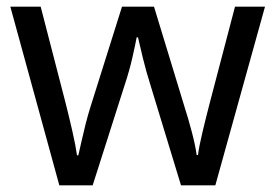

<svg xmlns="http://www.w3.org/2000/svg" viewBox="-20 -557 826 576"><path d="M431 -303Q418 -344 408.5 -383.5Q399 -423 394 -445H390Q386 -423 377 -383.5Q368 -344 354 -302L258 -1H158L11 -537H102L176 -251Q187 -208 197 -164Q207 -120 211 -91H215Q219 -108 224.5 -133Q230 -158 237 -185.5Q244 -213 251 -235L346 -537H442L534 -235Q545 -201 555.5 -161Q566 -121 570 -92H574Q577 -117 587.5 -161Q598 -205 610 -251L685 -537H775L626 -1H523Z"/></svg>

Font: Noto Sans Sharada
Style: Regular
Weight: 400
Designer: Monotype Design Team
Foundry: Monotype Imaging Inc.
Version: Version 2.006; ttfautohint (v1.8.4.7-5d5b)